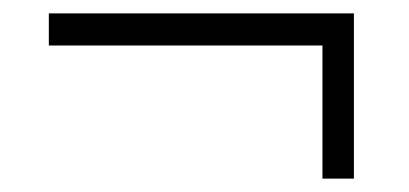

<svg xmlns="http://www.w3.org/2000/svg" viewBox="-20 -397 611 287"><path d="M509 -377V-130H462V-329H53V-377Z"/></svg>

Font: Noto Sans Light
Style: Regular
Weight: 300
Designer: Monotype Design Team
Foundry: Monotype Imaging Inc.
Version: Version 2.007